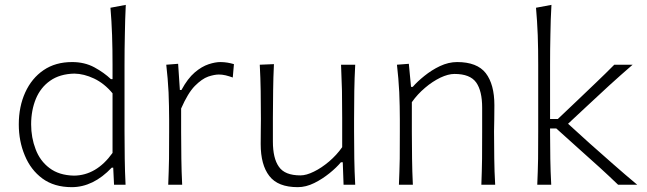

<svg xmlns="http://www.w3.org/2000/svg" viewBox="-20 -763 2671 793"><path d="M276.2 10C335.2 10 390.5 -16.7 441.4 -70.5H447.6L451 0H498.6C496.7 -37.1 495.7 -72.9 495.2 -107.6C494.8 -141.9 494.3 -179.5 494.3 -220.5V-495.2C494.3 -538.6 494.8 -580.5 495.7 -621C496.2 -661.4 497.6 -701.9 499.5 -742.9L436.2 -731C439.5 -694.3 441.4 -656.7 442.9 -617.6C444.3 -578.6 444.8 -537.6 444.8 -495.2V-436.2H438.1C419.5 -453.8 397.1 -470 370 -484.8C342.9 -499.5 311.9 -506.7 278.1 -506.7C231.9 -506.7 192.9 -495.7 160 -473.3C127.1 -451 101.9 -420 84.3 -381.4C66.7 -342.9 57.6 -298.6 57.6 -249.5C57.6 -203.3 65.7 -160.5 82.4 -121C98.6 -81.4 122.9 -49.5 155.2 -25.7C187.6 -1.9 228.1 10 276.2 10ZM285.2 -37.6C243.8 -38.6 210.5 -49 184.3 -69C158.1 -88.6 139 -114.8 127.1 -146.7C114.8 -178.6 108.6 -212.9 108.6 -249.5C108.6 -288.1 115.2 -323.3 128.1 -354.8C141 -385.7 160.5 -411 187.1 -429.5C213.3 -448.1 246.7 -458.1 287.1 -459C313.3 -458.6 340.5 -451.9 368.6 -438.6C396.7 -425.2 422.4 -404.8 444.8 -377.6V-131.4C400.5 -69.5 347.1 -38.1 285.2 -37.6Z M674.8 0H732.4C730.5 -37.1 729.5 -72.9 729 -107.1C728.6 -141.4 728.1 -178.6 728.1 -219V-314.8C746.7 -357.1 765.2 -388.1 784.8 -408.1C804.3 -427.6 822.4 -440.5 840 -446.7C857.1 -452.4 871.9 -455.2 883.8 -455.2C892.4 -455.2 901.9 -454.3 911.9 -451.9C921.9 -449.5 931.9 -446.2 941.4 -442.9L946.2 -498.1C937.6 -500.5 928.6 -502.9 919.5 -504.3C910.5 -505.7 900.5 -506.7 890.5 -506.7C876.2 -506.7 860 -503.8 841.4 -497.6C822.9 -491.4 803.8 -480.5 784.3 -463.8C764.8 -447.1 746.7 -423.3 729.5 -391.4H722.9L715.7 -499.5L666.7 -495.7C671 -458.1 674.3 -420.5 676.2 -381.9C677.6 -343.3 678.6 -306.2 678.6 -270.5V-220.5C678.6 -179.5 678.6 -141.9 678.1 -107.6C677.6 -72.9 676.2 -37.1 674.8 0Z M1210 10C1232.4 10 1255.2 4.3 1278.1 -7.1C1300.5 -18.1 1321.4 -31.9 1341 -47.6C1360.5 -63.3 1376.2 -78.6 1388.1 -92.9H1395.7L1399 0H1447.1C1445.2 -37.1 1443.8 -72.9 1443.3 -107.6C1442.9 -141.9 1442.4 -179.5 1442.4 -220.5V-271.4C1442.4 -312.9 1442.9 -351.4 1443.3 -387.1C1443.8 -422.4 1445.2 -458.6 1447.1 -495.7H1388.6C1390 -458.6 1391.4 -422.9 1392.4 -388.1C1392.9 -353.3 1393.3 -315.7 1393.3 -275.2V-155.2C1378.1 -133.3 1360 -113.8 1339.5 -96.2C1318.6 -78.6 1297.6 -64.3 1276.7 -54.3C1255.7 -43.8 1237.1 -38.6 1221 -38.6C1177.6 -38.6 1148.1 -50.5 1131.9 -74.3C1115.2 -97.6 1107.1 -132.4 1107.1 -178.6V-275.2C1107.1 -315.7 1107.6 -353.3 1108.1 -389C1108.6 -424.8 1109.5 -461 1111.4 -498.1L1052.9 -495.7C1054.8 -458.6 1056.2 -422.4 1056.7 -387.1C1057.1 -351.4 1057.6 -312.9 1057.6 -271.4C1057.6 -256.7 1057.6 -241 1057.1 -224.8C1056.7 -208.6 1056.7 -189.5 1056.7 -168.1C1056.7 -110.5 1068.6 -66.7 1092.4 -36.2C1116.2 -5.2 1155.2 10 1210 10Z M1627.6 0H1685.2C1683.3 -37.1 1682.4 -72.9 1681.9 -107.1C1681.4 -141.4 1681 -178.6 1681 -219V-341C1696.7 -363.3 1714.8 -382.9 1735.7 -400.5C1756.2 -418.1 1777.6 -431.9 1799 -442.4C1820.5 -452.4 1839.5 -457.6 1857.1 -457.6C1900.5 -457.6 1930 -445.7 1946.7 -422.4C1963.3 -399 1971.4 -364.3 1971.4 -318.1V-219C1971.4 -178.6 1971.4 -141.4 1971 -107.1C1970.5 -72.9 1969.5 -37.1 1968.1 0H2025.2C2022.9 -37.1 2021.9 -72.9 2021.4 -107.6C2021 -141.9 2020.5 -179.5 2020.5 -220.5C2020.5 -234.3 2021 -250.5 2021.4 -269C2021.9 -287.6 2021.9 -307.1 2021.9 -328.6C2021.9 -386.2 2010 -430 1986.2 -461C1962.4 -491.4 1922.9 -506.7 1868.1 -506.7C1844.3 -506.7 1820.5 -501 1797.1 -490C1773.8 -479 1752.4 -465.2 1732.9 -449.5C1713.3 -433.8 1697.1 -418.6 1684.8 -404.3H1677.6L1668.6 -499.5L1619.5 -495.7C1623.8 -458.1 1627.1 -420.5 1629 -381.9C1630.5 -343.3 1631.4 -306.2 1631.4 -270.5V-220.5C1631.4 -179.5 1631.4 -141.9 1631 -107.6C1630.5 -72.9 1629 -37.1 1627.6 0Z M2199 0H2256.7C2254.8 -36.7 2253.3 -72.4 2252.9 -106.2C2252.4 -140 2251.9 -176.2 2251.9 -215.7V-232.4H2277.6L2377.6 -142.4C2403.8 -118.6 2430.5 -94.8 2456.7 -71.4C2482.9 -47.6 2508.1 -23.8 2532.9 0H2611.9C2578.1 -28.1 2544.8 -56.7 2511.9 -85.7C2479 -114.8 2446.2 -143.3 2414.3 -171.9L2326.2 -251.9L2403.3 -323.8C2433.3 -351.9 2464.3 -380.5 2495.7 -409.5C2527.1 -438.1 2559.5 -466.7 2592.9 -495.7H2517.1C2493.3 -471.4 2468.6 -447.6 2443.3 -423.3C2418.1 -399 2392.4 -374.8 2367.1 -350.5L2283.8 -271.4H2251.9V-495.2C2251.9 -538.6 2252.4 -580.5 2253.3 -621C2253.8 -661.4 2255.2 -701.9 2257.6 -742.9L2193.8 -731C2197.1 -694.3 2199.5 -656.7 2201 -617.6C2202.4 -578.6 2202.9 -537.6 2202.9 -495.2V-220.5C2202.9 -179.5 2202.9 -141.9 2202.4 -107.6C2201.9 -72.9 2200.5 -37.1 2199 0Z"/></svg>

Font: Pinar Light
Style: Regular
Weight: 300
Designer: Amin Abedi
Version: Version 2.00;September 9, 2021;FontCreator 13.0.0.2683 64-bi